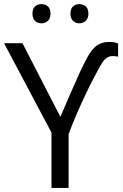

<svg xmlns="http://www.w3.org/2000/svg" viewBox="-20 -927 606 947"><path d="M277.8 -350.6Q300.3 -403.3 325.2 -460.9Q350.1 -518.6 373 -568.4Q396 -618.2 412.6 -647.5Q432.6 -683.6 456.8 -701.9Q481 -720.2 519 -720.2Q545.4 -720.2 562.5 -712.4V-647.5Q550.8 -650.4 534.2 -650.4Q520 -650.4 506.1 -641.6Q492.2 -632.8 474.1 -601.1Q462.4 -580.6 443.4 -544.2Q424.3 -507.8 402.3 -461.7Q380.4 -415.5 358.4 -365Q336.4 -314.5 318.4 -265.6V0H233.9V-272.9L0 -713.9H90.8ZM140.1 -859.9Q140.1 -884.3 152.8 -895.5Q165.5 -906.7 184.1 -906.7Q203.1 -906.7 216.1 -895.5Q229 -884.3 229 -859.9Q229 -835.9 216.1 -824Q203.1 -812 184.1 -812Q165.5 -812 152.8 -824Q140.1 -835.9 140.1 -859.9ZM327.6 -859.9Q327.6 -884.3 340.3 -895.5Q353 -906.7 371.1 -906.7Q389.6 -906.7 402.8 -895.5Q416 -884.3 416 -859.9Q416 -835.9 402.8 -824Q389.6 -812 371.1 -812Q353 -812 340.3 -824Q327.6 -835.9 327.6 -859.9Z"/></svg>

Font: Open Sans
Style: Regular
Weight: 400
Designer: Monotype Design Team
Foundry: Monotype Imaging Inc.
Version: Version 3.000; ttfautohint (v1.8.4)